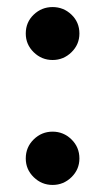

<svg xmlns="http://www.w3.org/2000/svg" viewBox="-20 -513 298 544"><path d="M129 11Q98 11 75.5 -11Q53 -33 53 -64Q53 -96 75.5 -118Q98 -140 129 -140Q160 -140 182.5 -118Q205 -96 205 -64Q205 -33 182.5 -11Q160 11 129 11ZM129 -343Q98 -343 75.5 -365Q53 -387 53 -418Q53 -450 75.5 -471.5Q98 -493 129 -493Q160 -493 182.5 -471.5Q205 -450 205 -418Q205 -387 182.5 -365Q160 -343 129 -343Z"/></svg>

Font: Zen Maru Gothic
Style: Bold
Weight: 700
Designer: Yoshimichi Ohira
Foundry: Positype
Version: Version 1.001